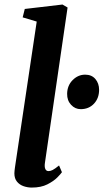

<svg xmlns="http://www.w3.org/2000/svg" viewBox="-20 -838 468 868"><path d="M183 -101Q180.5 -84 184.8 -74.2Q189 -64.5 199.5 -64.5Q208 -64.5 218 -69.5Q228 -74.5 247 -90L260 -59.5Q255 -52 238.8 -35.5Q222.5 -19 194 -4.5Q165.5 10 123.5 10Q105 10 86.8 3.8Q68.5 -2.5 56.8 -16.8Q45 -31 45 -54.5Q45 -59.5 45.8 -66.5Q46.5 -73.5 47.5 -80.2Q48.5 -87 49 -90.5L146 -740.5L82.5 -759.5L92 -797.5L262.5 -817.5L285.5 -804ZM283.5 -414Q284 -451.5 308.5 -476Q333 -500.5 365 -500.5Q394.5 -500.5 411.2 -480.8Q428 -461 428 -432Q428 -394 404.8 -369.2Q381.5 -344.5 345 -344.5Q319.5 -344.5 301.2 -364.2Q283 -384 283.5 -414Z"/></svg>

Font: Merriweather Light 18pt
Style: Bold Italic
Weight: 700
Italic angle: -7.8°
Version: Version 2.101